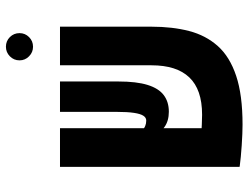

<svg xmlns="http://www.w3.org/2000/svg" viewBox="-112 -690 811 626"><g transform="rotate(-90 293.0 -376.5)"><path d="M200.2 9.3Q172.9 9.3 132.6 6.6Q92.3 3.9 63.5 0L87.9 -132.3Q92.8 -130.9 111.6 -129.2Q130.4 -127.4 154.5 -126Q178.7 -124.5 200.4 -123.5Q222.2 -122.6 232.4 -122.6Q273.9 -122.6 304.2 -133.1Q334.5 -143.6 354.2 -164.3Q374 -185.1 383.8 -215.8Q393.6 -246.6 393.6 -287.6V-585.9H519.5V-287.6Q519.5 -219.7 505.4 -165Q491.2 -110.4 456.3 -71.3Q421.4 -32.2 359.1 -11.5Q296.9 9.3 200.2 9.3ZM188.5 0.5 62.5 -0.5V-585.9H188.5ZM242.2 -231Q212.4 -231 192.6 -245.1Q172.9 -259.3 162.6 -274.9L181.6 -318.4Q187.5 -311.5 195.6 -308.1Q203.6 -304.7 213.4 -304.7Q223.1 -304.7 229.2 -314.2Q235.4 -323.7 238.5 -344.7Q241.7 -365.7 241.7 -399.4V-585.9H340.8V-395Q340.8 -336.4 329.6 -300.3Q318.4 -264.2 296.4 -247.6Q274.4 -231 242.2 -231ZM454.1 -673.8Q436 -673.8 422.9 -686.8Q409.7 -699.7 409.7 -717.8Q409.7 -736.3 422.9 -749.3Q436 -762.2 454.1 -762.2Q472.7 -762.2 485.6 -749.3Q498.5 -736.3 498.5 -717.8Q498.5 -699.7 485.6 -686.8Q472.7 -673.8 454.1 -673.8Z"/></g></svg>

Font: Cascadia Code
Style: Regular
Weight: 400
Monospace: yes
Designer: Aaron Bell
Foundry: Saja Typeworks
Version: Version 2106.017